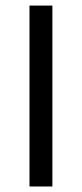

<svg xmlns="http://www.w3.org/2000/svg" viewBox="-20 -676 297 696"><path d="M169.9 -655.8V0H86.9V-655.8Z"/></svg>

Font: Varta
Style: Regular
Weight: 400
Designer: Joana Correia, Viktoriya Grabowska, Eben Sorkin
Foundry: Sorkin Type
Version: Version 1.003; ttfautohint (v1.3) -l 8 -r 24 -G 200 -x 12 -H